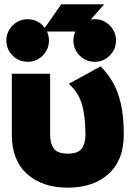

<svg xmlns="http://www.w3.org/2000/svg" viewBox="-20 -846 612 881"><path d="M210 -507.8V-228Q210 -188 226.8 -164.6Q243.7 -141.1 291 -141.1Q338.9 -141.1 355.5 -164.6Q372.1 -188 372.1 -228Q372.1 -312.5 355.5 -368.2Q338.9 -423.8 295.4 -461.4L441.9 -541.5Q472.7 -510.3 496.6 -470Q520.5 -429.7 534.2 -371.6Q547.9 -313.5 547.9 -228Q547.9 -110.8 478 -47.9Q408.2 15.1 291 15.1Q173.8 15.1 104 -47.9Q34.2 -110.8 34.2 -228V-507.8ZM204.6 -660.2Q204.6 -619.6 176 -591.1Q147.5 -562.5 106.9 -562.5Q66.4 -562.5 37.8 -591.1Q9.3 -619.6 9.3 -660.2Q9.3 -700.7 37.8 -729.2Q66.4 -757.8 106.9 -757.8Q131.3 -757.8 151.9 -747.1Q172.4 -736.3 185.5 -718.3L260.7 -826.2H458L396 -755.9Q405.3 -757.8 414.6 -757.8Q455.1 -757.8 483.6 -729.2Q512.2 -700.7 512.2 -660.2Q512.2 -619.6 483.6 -591.1Q455.1 -562.5 414.6 -562.5Q374 -562.5 345.5 -591.1Q316.9 -619.6 316.9 -660.2Q316.9 -681.6 325.7 -701.2H195.8Q204.6 -681.6 204.6 -660.2Z"/></svg>

Font: Giphurs Black
Style: Regular
Weight: 900
Version: Version 0.920; ttfautohint (v1.8.4.7-5d5b)